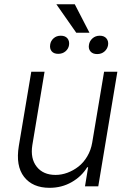

<svg xmlns="http://www.w3.org/2000/svg" viewBox="-20 -887 617 914"><path d="M419 -208.5 475.5 -545.5H538.7L447.8 0H384.6L399.5 -90.6H394.9Q368.3 -46.9 321 -19.9Q273.8 7.1 215.9 7.1Q135.3 7.1 94.6 -45.1Q54 -97.3 69.6 -192.1L128.9 -545.5H192.1L133.9 -196Q123.9 -132.5 154.7 -93.4Q185.4 -54.3 244.7 -54.3Q272.7 -54.3 300.8 -64.6Q328.8 -74.9 353.2 -93.8Q377.5 -112.6 395.2 -142.4Q413 -172.2 419 -208.5ZM335.9 -866.8 405.9 -731.2H343L248.2 -866.8ZM403.4 -673.3Q405.9 -691.4 420.1 -704.2Q434.3 -717 454.9 -717Q476.2 -717 486.9 -703.8Q497.5 -690.7 494.3 -671.5Q491.1 -653.8 477.1 -641.7Q463.1 -629.6 442.5 -629.6Q421.2 -629.6 410.7 -642.2Q400.2 -654.8 403.4 -673.3ZM218.8 -674.4Q221.2 -692.1 234.9 -704.5Q248.6 -717 269.2 -717Q290.5 -717 301 -704.4Q311.4 -691.8 308.6 -672.2Q305.8 -654.5 291.7 -642.6Q277.7 -630.7 257.1 -630.7Q236.2 -630.7 226 -642.9Q215.9 -655.2 218.8 -674.4Z"/></svg>

Font: Karasuma Gothic
Style: Light Italic
Weight: 300
Italic angle: 9.39998°
Designer: Rasmus Andersson / Ryoko Nishizuka
Foundry: rsms
Version: Version 1.00